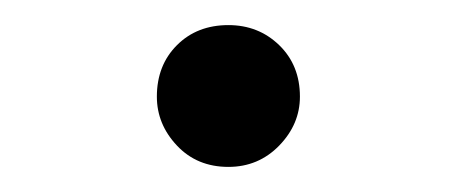

<svg xmlns="http://www.w3.org/2000/svg" viewBox="-20 -119 365 153"><path d="M162 14Q137 14 121 -3Q105 -20 105 -42Q105 -67 121 -83Q137 -99 162 -99Q186 -99 202.5 -83Q219 -67 219 -42Q219 -20 202.5 -3Q186 14 162 14Z"/></svg>

Font: Early Summer Mincho Light
Style: Regular
Weight: 300
Designer: GuiWonder
Version: Version 1.002